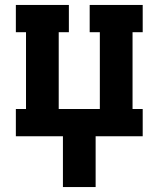

<svg xmlns="http://www.w3.org/2000/svg" viewBox="-20 -550 640 775"><path d="M234 205V0H44V-110H85V-420H44V-530H258V-420H217V-110H383V-420H342V-530H556V-420H515V-110H556V0H366V205Z"/></svg>

Font: Iosevka Curly Slab XBdEx
Style: Regular
Weight: 800
Width: 7
Monospace: yes
Designer: Belleve Invis
Foundry: Belleve Invis
Version: Version 11.0.0; ttfautohint (v1.8.3)